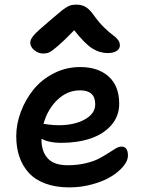

<svg xmlns="http://www.w3.org/2000/svg" viewBox="-20 -750 617 825"><path d="M166 -520Q144 -520 127 -534.7Q109.9 -549.3 109.9 -566.9Q109.9 -580.1 124.8 -597.9Q139.6 -615.7 193.8 -661.1Q206.5 -671.4 223.9 -686.5Q241.2 -701.7 248.3 -707Q255.4 -712.4 266.4 -719.2Q277.3 -726.1 286.6 -728Q295.9 -730 309.1 -730Q332.5 -730 350.1 -718.8Q367.7 -707.5 386.2 -680.2Q406.2 -652.3 428.5 -630.9Q450.7 -609.4 464.1 -600.1Q477.5 -590.8 486.3 -579.6Q495.1 -568.4 495.1 -555.2Q495.1 -540 481 -531Q466.8 -522 443.8 -522Q407.7 -522 376 -542.2Q344.2 -562.5 298.8 -620.1Q254.4 -574.2 228 -551.8Q201.7 -529.3 190.7 -524.7Q179.7 -520 166 -520ZM277.8 55.2Q219.7 55.2 175.3 38.8Q130.9 22.5 103.8 -7.3Q76.7 -37.1 63.2 -76.7Q49.8 -116.2 49.8 -165Q49.8 -217.3 69.6 -269.8Q89.4 -322.3 124 -365.2Q158.7 -408.2 211.4 -435.1Q264.2 -461.9 324.2 -461.9Q401.9 -461.9 447 -421.1Q492.2 -380.4 492.2 -304.2Q492.2 -251 458.5 -212.4Q424.8 -173.8 369.1 -155Q313.5 -136.2 242.2 -136.2Q190.9 -136.2 158.2 -153.8V-149.9Q158.2 -99.1 185.1 -69.6Q211.9 -40 271 -40Q312 -40 347.2 -48.3Q382.3 -56.6 404.8 -68.4Q427.2 -80.1 444.8 -91.8Q462.4 -103.5 476.6 -111.8Q490.7 -120.1 502 -120.1Q529.8 -120.1 529.8 -81.1Q529.8 -59.1 509.5 -34.9Q489.3 -10.7 456.3 9.3Q423.3 29.3 375.7 42.2Q328.1 55.2 277.8 55.2ZM324.2 -361.8Q269 -361.8 226.6 -321Q184.1 -280.3 167 -217.8L189.5 -214.8Q211.9 -211.9 231.9 -211.9Q299.3 -211.9 344.2 -236.8Q389.2 -261.7 389.2 -301.8Q389.2 -361.8 324.2 -361.8Z"/></svg>

Font: Shantell Sans Bouncy
Style: Regular
Weight: 500
Designer: Stephen Nixon, Anya Danilova, Shantell Martin
Foundry: Arrow Type
Version: Version 1.006;[9816181b4]